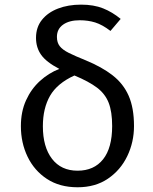

<svg xmlns="http://www.w3.org/2000/svg" viewBox="-20 -788 655 820"><path d="M326.2 -768.2Q380.5 -768.2 420.3 -752.3Q460 -736.4 495.4 -707.2L451.8 -655.9Q416.9 -682.6 386.4 -692.1Q355.9 -701.5 320.5 -701.5Q275.9 -701.5 249.5 -682.8Q223.1 -664.1 223.1 -630.3Q223.1 -606.2 235.1 -590.8Q247.2 -575.4 273.8 -562.1Q300.5 -548.7 345.1 -530.8Q414.9 -502.1 460.8 -466.4Q506.7 -430.8 529.5 -379Q552.3 -327.2 552.3 -249.7Q552.3 -181 523.6 -121.3Q494.9 -61.5 441 -24.9Q387.2 11.8 311.3 11.8Q234.9 11.8 180.8 -23.6Q126.7 -59 97.9 -118.5Q69.2 -177.9 69.2 -249.2Q69.2 -311.3 91.3 -359.7Q113.3 -408.2 150.5 -442.1Q187.7 -475.9 233.3 -493.8Q177.9 -522.6 155.9 -553.6Q133.8 -584.6 133.8 -626.2Q133.8 -671.8 159.2 -703.3Q184.6 -734.9 227.9 -751.5Q271.3 -768.2 326.2 -768.2ZM297.9 -465.6Q224.6 -432.3 193.8 -379Q163.1 -325.6 163.1 -248.7Q163.1 -160.5 202.1 -109.7Q241 -59 311.3 -59Q381.5 -59 420.3 -107.7Q459 -156.4 459 -249.7Q459 -310.8 444.1 -349Q429.2 -387.2 394.4 -413.6Q359.5 -440 297.9 -465.6Z"/></svg>

Font: FiraCode Nerd Font
Style: Regular
Weight: 400
Designer: Carrois Corporate, Edenspiekermann AG, Nikita Prokopov
Foundry: Carrois Corporate, Edenspiekermann AG, Nikita Prokopov
Version: Version 6.002;Nerd Fonts 3.4.0